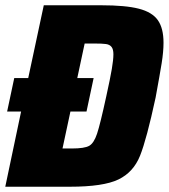

<svg xmlns="http://www.w3.org/2000/svg" viewBox="-20 -708 640 728"><path d="M600 -546Q600 -512 593 -468.5Q586 -425 570 -338Q536 -180 511 -117.5Q486 -55 429 -27.5Q372 0 245 0H0L60 -285H7L34 -412H87L146 -688H364Q456 -688 506.5 -675Q557 -662 578.5 -631.5Q600 -601 600 -546ZM410 -502Q410 -521 403 -530Q396 -539 382 -541Q368 -543 338 -543H301L273 -412H335L308 -285H247L217 -145H253Q300 -145 318 -155Q336 -165 348 -201Q360 -237 383 -343Q398 -411 404 -446.5Q410 -482 410 -502Z"/></svg>

Font: Saira Semi Condensed ExtraBold
Style: Italic
Weight: 800
Width: 4
Italic angle: -12°
Designer: Hector Gatti with collaboration of the Omnibus-Type team
Foundry: Omnibus-Type
Version: Version 1.001; ttfautohint (v1.8)